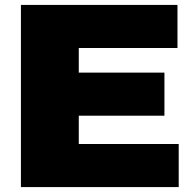

<svg xmlns="http://www.w3.org/2000/svg" viewBox="-20 -760 789 780"><path d="M300 -175H706V0H65V-740H701V-565H300V-465H648V-290H300Z"/></svg>

Font: Encode Sans Expanded Black
Style: Regular
Weight: 900
Width: 7
Designer: Multiple Designers
Foundry: Impallari Type
Version: Version 2.000